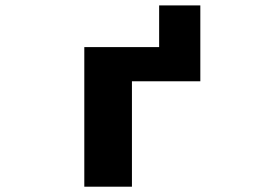

<svg xmlns="http://www.w3.org/2000/svg" viewBox="-20 -702 1040 724"><path d="M735.4 -395.5H477.5V2H297.9V-524.4H580.1V-681.6H735.4Z"/></svg>

Font: GenEi Gothic M Heavy
Style: Regular
Weight: 800
Designer: o_tamon (Modified); [Source Han Sans]
Ryoko NISHIZUKA  (kana & ideographs); Paul D. Hunt (Latin, Greek & Cyrillic); Wenl
Version: Version 1.1a;Original Version 1.004